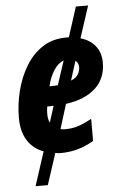

<svg xmlns="http://www.w3.org/2000/svg" viewBox="-59 -748 595 953"><g transform="rotate(-5 239.0 -271.5)"><path d="M134 -5Q83 -23 54.5 -68Q26 -113 26 -180Q26 -249 43 -316Q60 -383 93.5 -438Q127 -493 177 -525.5Q227 -558 294 -558Q299 -558 308 -558L356 -707H417L365 -548Q413 -534 439 -500.5Q465 -467 465 -419Q465 -339 412.5 -291Q360 -243 265 -230L227 -108Q236 -105 249 -105Q285 -105 313.5 -114Q342 -123 383 -145V-35Q342 -11 301.5 0Q261 11 217 11Q210 11 203 10Q196 9 191 8L140 164H79ZM199 -324Q219 -324 233 -326L272 -445Q245 -436 223.5 -403.5Q202 -371 191 -324ZM300 -343Q325 -353 335.5 -370Q346 -387 346 -407Q346 -416 342 -425Q338 -434 330 -438ZM177 -144 203 -226 171 -225Q168 -206 168 -189Q168 -162 177 -144Z"/></g></svg>

Font: Noto Sans Condensed ExtraBold
Style: Italic
Weight: 800
Width: 3
Italic angle: -12°
Designer: Monotype Design Team
Foundry: Monotype Imaging Inc.
Version: Version 2.013; ttfautohint (v1.8.4.7-5d5b)